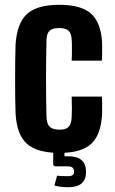

<svg xmlns="http://www.w3.org/2000/svg" viewBox="-20 -629 479 801"><path d="M45 -155Q44 -177 43.5 -215.5Q43 -254 43 -297.5Q43 -341 43.5 -380Q44 -419 45 -444Q51 -533 93 -571Q135 -609 227 -609Q319 -609 360.5 -571.5Q402 -534 406 -449Q406 -431 406 -408Q406 -385 405 -376H279Q280 -387 280 -404Q280 -421 280 -438Q280 -455 279 -463Q278 -490 266 -501Q254 -512 227 -512Q199 -512 187 -501Q175 -490 174 -463Q170 -301 174 -141Q175 -112 187.5 -100Q200 -88 229 -88Q255 -88 266.5 -100Q278 -112 279 -141Q280 -155 280 -177Q280 -199 279 -226H405Q406 -217 406 -194.5Q406 -172 406 -155Q402 -67 360.5 -29Q319 9 229 9Q135 9 92.5 -29Q50 -67 45 -155ZM265 152Q231 152 207 145L218 104Q233 106 265 106Q289 106 289 88Q289 65 265 65H208L202 59V-9H249V23H265Q339 23 339 88Q339 152 265 152Z"/></svg>

Font: Big Shoulders Display ExtraBold
Style: Regular
Weight: 800
Designer: Patric King
Foundry: XO Type Co
Version: Version 1.000; ttfautohint (v1.8.2)